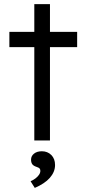

<svg xmlns="http://www.w3.org/2000/svg" viewBox="-20 -679 413 928"><path d="M145.8 0V-659H221.5V0ZM25.3 -451.3V-525H352.9V-451.3ZM148.1 229.2 127.8 197Q139.8 192 150.6 184Q161.4 176 168.2 166.3Q175 156.7 175 146.7Q175 140 171.7 135.6Q168.4 131.3 156.7 127.6Q141.4 122.6 135.7 114.3Q130.1 106 130.1 92.7Q130.1 75 144.4 63.6Q158.7 52.1 182.3 52.1Q209.9 52.1 228 70.2Q246.1 88.4 246.1 118.6Q246.1 135.6 239.5 151.4Q232.8 167.2 220.5 181Q208.2 194.9 189.8 207Q171.3 219.2 148.1 229.2Z"/></svg>

Font: Lexend Medium
Style: Regular
Weight: 500
Designer: Bonnie Shaver-Troup, Thomas Jockin
Foundry: Lexend
Version: Version 1.005